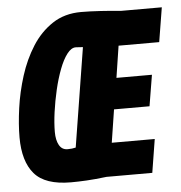

<svg xmlns="http://www.w3.org/2000/svg" viewBox="-52 -759 774 819"><g transform="rotate(-5 335.0 -350.0)"><path d="M568 0H372Q323 6 286 8Q249 10 219 10Q109 10 63 -43.5Q17 -97 17 -200Q17 -256 26.5 -324.5Q36 -393 57.5 -461Q79 -529 114.5 -585Q150 -641 202 -675.5Q254 -710 325 -710Q362 -710 409 -707Q456 -704 494 -700H670L646 -553H472L451 -417H603L581 -284H429L407 -143H591ZM252 -136 320 -560Q315 -560 307 -561Q299 -562 289 -562Q270 -562 252 -538.5Q234 -515 219 -475.5Q204 -436 193 -389Q182 -342 175.5 -295Q169 -248 169 -210Q169 -175 181 -153.5Q193 -132 217 -132Q237 -132 252 -136Z"/></g></svg>

Font: Georama Condensed ExtraBold
Style: Italic
Weight: 800
Width: 3
Italic angle: -9°
Designer: Jean-Baptiste Levee
Foundry: Production Type
Version: Version 1.000